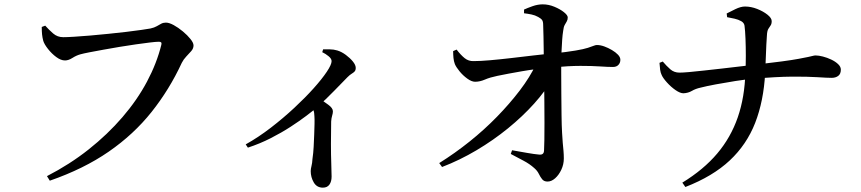

<svg xmlns="http://www.w3.org/2000/svg" viewBox="-20 -805 3960 883"><path d="M196 5Q301 -49 388 -118Q475 -187 543 -266Q611 -345 656 -429.5Q701 -514 722 -599Q724 -607 721 -610Q718 -613 711 -613Q697 -613 669 -609.5Q641 -606 605 -601Q569 -596 530.5 -589.5Q492 -583 456 -576.5Q420 -570 391.5 -564.5Q363 -559 349 -555Q331 -550 313 -538.5Q295 -527 279 -527Q260 -527 239 -542.5Q218 -558 201 -579.5Q184 -601 179 -617Q175 -632 173.5 -646.5Q172 -661 172 -681L188 -687Q205 -668 224.5 -651Q244 -634 271 -634Q288 -634 320.5 -636Q353 -638 394.5 -641.5Q436 -645 479 -649.5Q522 -654 561.5 -658.5Q601 -663 630.5 -667.5Q660 -672 672 -674Q690 -678 701 -684.5Q712 -691 721.5 -696Q731 -701 743 -701Q758 -701 779 -689.5Q800 -678 821 -660.5Q842 -643 856 -625.5Q870 -608 870 -596Q870 -582 859.5 -570Q849 -558 836.5 -545Q824 -532 816 -516Q759 -393 677 -290Q595 -187 480 -107.5Q365 -28 209 26Z M1110 -141Q1169 -174 1226 -218Q1283 -262 1333.5 -309Q1384 -356 1422.5 -399Q1461 -442 1483 -475Q1505 -508 1505 -524Q1505 -535 1491 -546.5Q1477 -558 1462 -565L1466 -578Q1481 -578 1497.5 -578Q1514 -578 1531 -573Q1551 -567 1570.5 -552.5Q1590 -538 1603 -522Q1616 -506 1616 -493Q1616 -482 1611 -476.5Q1606 -471 1597.5 -466Q1589 -461 1578 -450Q1553 -425 1517 -387.5Q1481 -350 1436 -310Q1420 -296 1389 -272.5Q1358 -249 1316.5 -222Q1275 -195 1225 -169.5Q1175 -144 1120 -126ZM1465 58Q1437 58 1423 34Q1409 10 1409 -18Q1409 -28 1412.5 -41.5Q1416 -55 1417 -74Q1421 -101 1422.5 -130Q1424 -159 1425 -186Q1426 -213 1426.5 -235Q1427 -257 1426 -270Q1426 -287 1421 -299.5Q1416 -312 1405 -327L1441 -358Q1468 -339 1489.5 -323.5Q1511 -308 1511 -293Q1511 -284 1507.5 -273Q1504 -262 1503 -246Q1502 -194 1502 -143.5Q1502 -93 1503.5 -53Q1505 -13 1505 7Q1505 30 1495 44Q1485 58 1465 58Z M2000 -55Q2072 -100 2139.5 -154Q2207 -208 2265.5 -268Q2324 -328 2370.5 -389Q2417 -450 2445 -509L2521 -513L2520 -442Q2489 -387 2436.5 -328.5Q2384 -270 2316.5 -215Q2249 -160 2171.5 -114Q2094 -68 2013 -37ZM2498 30Q2482 30 2473.5 19.5Q2465 9 2458 -5.5Q2451 -20 2437 -32Q2416 -51 2387.5 -66Q2359 -81 2329 -97L2335 -114Q2369 -108 2403 -102Q2437 -96 2460 -94Q2481 -92 2482 -112Q2483 -127 2483.5 -161Q2484 -195 2484 -239.5Q2484 -284 2483.5 -334Q2483 -384 2482.5 -433Q2482 -482 2481 -523Q2481 -544 2480.5 -575Q2480 -606 2479.5 -637Q2479 -668 2478 -690Q2478 -706 2473 -713Q2468 -720 2455 -727Q2441 -735 2424 -738.5Q2407 -742 2390 -744V-761Q2405 -768 2429 -776.5Q2453 -785 2476 -785Q2503 -785 2529.5 -774Q2556 -763 2573.5 -749Q2591 -735 2591 -725Q2591 -714 2586.5 -706.5Q2582 -699 2577 -690Q2572 -681 2570 -663Q2567 -645 2565.5 -622.5Q2564 -600 2563 -579Q2562 -558 2561 -541Q2561 -515 2561 -470Q2561 -425 2561.5 -374Q2562 -323 2562.5 -275Q2563 -227 2565 -194Q2566 -169 2568 -149Q2570 -129 2571.5 -111Q2573 -93 2573 -76Q2573 -49 2561.5 -24.5Q2550 0 2533 15Q2516 30 2498 30ZM2165 -429Q2149 -429 2129 -443.5Q2109 -458 2093.5 -477Q2078 -496 2072 -510Q2067 -523 2065.5 -538.5Q2064 -554 2064 -570L2080 -577Q2099 -552 2117 -537.5Q2135 -523 2159 -524Q2189 -524 2234.5 -528Q2280 -532 2331.5 -538Q2383 -544 2433.5 -550Q2484 -556 2524 -559Q2589 -566 2627 -572.5Q2665 -579 2683.5 -585Q2702 -591 2710.5 -594.5Q2719 -598 2725 -598Q2741 -598 2759 -591.5Q2777 -585 2794 -575Q2811 -565 2822 -553.5Q2833 -542 2833 -530Q2833 -516 2824 -506.5Q2815 -497 2799 -497Q2776 -497 2739.5 -499.5Q2703 -502 2649.5 -502Q2596 -502 2521 -495Q2448 -489 2381.5 -477.5Q2315 -466 2267 -456Q2233 -449 2210 -439Q2187 -429 2165 -429Z M3118 35Q3216 -25 3278.5 -99Q3341 -173 3373 -265.5Q3405 -358 3408 -473Q3410 -507 3410 -548Q3410 -589 3408.5 -626.5Q3407 -664 3404 -687Q3402 -700 3389 -707.5Q3376 -715 3358.5 -719Q3341 -723 3324 -726L3322 -743Q3337 -751 3362 -763Q3387 -775 3406 -775Q3434 -775 3462 -764Q3490 -753 3509.5 -737.5Q3529 -722 3529 -708Q3529 -695 3524 -688Q3519 -681 3513.5 -672Q3508 -663 3507 -642Q3504 -601 3502.5 -554Q3501 -507 3499 -469Q3492 -340 3453 -240Q3414 -140 3336 -67Q3258 6 3132 55ZM3123 -376Q3108 -376 3087 -390.5Q3066 -405 3047.5 -425.5Q3029 -446 3023 -460Q3018 -470 3016 -484Q3014 -498 3013 -516L3028 -522Q3045 -502 3062.5 -486.5Q3080 -471 3105 -471Q3119 -471 3148.5 -473.5Q3178 -476 3217 -480.5Q3256 -485 3298 -489.5Q3340 -494 3379.5 -499Q3419 -504 3449 -507Q3526 -516 3575 -522.5Q3624 -529 3653 -534.5Q3682 -540 3696.5 -543Q3711 -546 3718 -548Q3725 -550 3731 -550Q3745 -550 3764.5 -545Q3784 -540 3803 -531Q3822 -522 3834.5 -510Q3847 -498 3847 -485Q3847 -465 3835 -456Q3823 -447 3805 -447Q3785 -447 3739 -450Q3693 -453 3621.5 -452.5Q3550 -452 3450 -443Q3410 -440 3362.5 -432.5Q3315 -425 3272 -417Q3229 -409 3202 -402Q3179 -397 3162 -387Q3145 -377 3123 -376Z"/></svg>

Font: Noto Serif HK ExtraLight SemiBold
Style: Regular
Weight: 600
Version: Version 2.002-H1;hotconv 1.1.0;makeotfexe 2.6.0